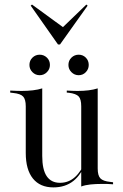

<svg xmlns="http://www.w3.org/2000/svg" viewBox="-20 -812 544 846"><path d="M166.1 -412.9V-206.5H93.5V-343.5Q93.5 -374.2 81.9 -386.7Q70.2 -399.2 37.9 -402.4L25 -404V-412.9Q42.7 -412.1 53.6 -411.7Q64.5 -411.3 75 -411.3Q101.6 -411.3 125 -414.1Q148.4 -416.9 166.1 -422.6ZM166.1 -206.5V-125Q166.1 -64.5 185.9 -35.5Q205.6 -6.5 244.4 -6.5Q282.3 -6.5 310.5 -31.9Q338.7 -57.3 357.3 -104.8L358.9 -100Q339.5 -43.5 303.6 -14.9Q267.7 13.7 215.3 13.7Q156.5 13.7 125 -25.4Q93.5 -64.5 93.5 -137.9V-206.5ZM337.9 0V-206.5H410.5V-69.4Q410.5 -38.7 422.2 -26.2Q433.9 -13.7 466.1 -10.5L478.2 -8.9V0Q461.3 -1.6 450.4 -1.6Q439.5 -1.6 429 -1.6Q401.6 -1.6 378.6 0.8Q355.6 3.2 337.9 9.7ZM410.5 -412.9V-206.5H337.9V-343.5Q337.9 -375 326.6 -387.1Q315.3 -399.2 283.9 -403.2L274.2 -404V-412.9Q291.9 -412.1 302 -411.7Q312.1 -411.3 321.8 -411.3Q348.4 -411.3 370.6 -414.1Q392.7 -416.9 410.5 -422.6ZM326.6 -480.6Q308.1 -480.6 294.8 -494Q281.5 -507.3 281.5 -525.8Q281.5 -545.2 294.8 -558.1Q308.1 -571 326.6 -571Q345.2 -571 358.1 -558.1Q371 -545.2 371 -525.8Q371 -507.3 358.1 -494Q345.2 -480.6 326.6 -480.6ZM154.8 -480.6Q136.3 -480.6 123 -494Q109.7 -507.3 109.7 -525.8Q109.7 -545.2 123 -558.1Q136.3 -571 154.8 -571Q173.4 -571 186.7 -558.1Q200 -545.2 200 -525.8Q200 -507.3 186.7 -494Q173.4 -480.6 154.8 -480.6ZM360.5 -791.9 366.1 -787.1 244.4 -616.1H235.5L115.3 -787.1L121 -791.9L270.2 -683.1L248.4 -683.9Z"/></svg>

Font: Playfair 144pt SemiCondensed Light
Style: Regular
Weight: 300
Width: 4
Designer: Claus Eggers Sørensen
Foundry: Claus Eggers Sørensen
Version: Version 2.203